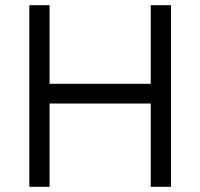

<svg xmlns="http://www.w3.org/2000/svg" viewBox="-20 -720 771 740"><path d="M561 -321H171V0H93V-700H171V-397H561V-700H639V0H561Z"/></svg>

Font: Lexend HM
Style: Regular
Weight: 400
Designer: Bonnie Shaver-Troup, Thomas Jockin, Octavio Pardo
Foundry: Lexend
Version: Version 1.091